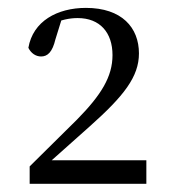

<svg xmlns="http://www.w3.org/2000/svg" viewBox="-20 -920 425 477"><path d="M53.7 -463.4H343.6V-521.9H102L100.5 -532L88.7 -504.2L203.7 -606.7C287.5 -681.5 325.2 -729.2 325.2 -787.3C325.2 -851.3 282.8 -900.4 193.4 -900.4C122.2 -900.4 61.8 -867.3 50.5 -801.2C56.9 -788.1 68.4 -779.7 82.1 -779.7C98.2 -779.7 110.1 -790.5 117.7 -822.3L135.6 -879.9L107.1 -859.5C131.6 -870.8 152.7 -875.1 173 -875.1C228.3 -875.1 259.5 -839.1 259.5 -783.1C259.5 -729.6 231.6 -684.2 171.2 -622.8L53.7 -506.6Z"/></svg>

Font: Source Han Serif CN VF
Style: Regular
Weight: 250
Designer: Ryoko NISHIZUKA 西塚涼子 (kana & ideographs); Frank Grießhammer (Latin, Greek & Cyrillic); Wenlong ZHANG 张文龙 (bopomofo); San
Foundry: Adobe
Version: Version 2.002;hotconv 1.1.0;makeotfexe 2.6.0